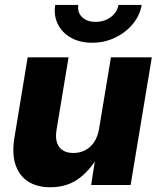

<svg xmlns="http://www.w3.org/2000/svg" viewBox="-20 -767 657 796"><path d="M188.5 9.3Q132.3 9.3 95.2 -15.4Q58.1 -40 43.7 -85.9Q29.3 -131.8 39.6 -194.8L94.7 -529.3H264.2L214.4 -228.5Q207 -183.1 225.3 -158Q243.7 -132.8 284.7 -132.8Q311.5 -132.8 333.5 -144.3Q355.5 -155.8 370.6 -178.5Q385.7 -201.2 391.1 -234.9L439.9 -529.3H609.4L521.5 0H357.9L379.4 -138.2H396.5Q363.3 -71.3 312.5 -31Q261.7 9.3 188.5 9.3ZM362.3 -589.8Q311 -589.8 273.9 -610.8Q236.8 -631.8 219.5 -667.5Q202.1 -703.1 209 -746.6H304.7Q299.8 -716.3 320.1 -696.3Q340.3 -676.3 376.5 -676.3Q400.4 -676.3 420.7 -685.3Q440.9 -694.3 454.3 -710.2Q467.8 -726.1 471.2 -746.6H567.4Q560.1 -703.1 530.5 -667.5Q501 -631.8 457 -610.8Q413.1 -589.8 362.3 -589.8Z"/></svg>

Font: Inter 24pt ExtraBold
Style: Italic
Weight: 800
Italic angle: -9.3988°
Designer: Rasmus Andersson
Foundry: rsms
Version: Version 4.001;git-66647c0bb